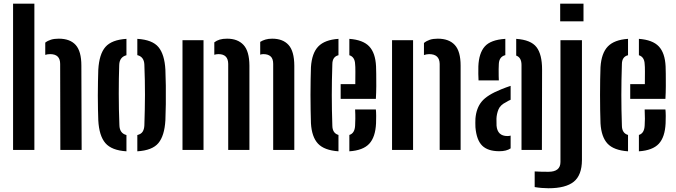

<svg xmlns="http://www.w3.org/2000/svg" viewBox="-20 -820 3696 1050"><path d="M51.5 0V-800H168V0ZM310 0 309 -470.5Q309 -524 254.5 -524Q240 -524 227.5 -520V-587Q241 -597.5 258.8 -603Q276.5 -608.5 301.5 -608.5Q363 -608.5 394 -574Q425 -539.5 425 -461L426.5 0Z M517.5 -162Q516.5 -186.5 515.8 -222Q515 -257.5 515 -297Q515 -336.5 515.8 -373.5Q516.5 -410.5 517.5 -438.5Q522.5 -524.5 556.8 -563.5Q591 -602.5 671.5 -607.5V-518Q633.5 -508 632 -465Q629.5 -394.5 629.5 -307.8Q629.5 -221 633 -135.5Q634 -91 671.5 -81.5V7.5Q590.5 2.5 556.2 -37.5Q522 -77.5 517.5 -162ZM731 7.5V-81.5Q751.5 -86.5 760 -99.8Q768.5 -113 769.5 -134.5Q772.5 -224 772.8 -301.2Q773 -378.5 769.5 -466Q768 -509.5 731 -518.5V-607.5Q813.5 -602.5 846.8 -562.2Q880 -522 884.5 -438.5Q886 -403 886.8 -352.2Q887.5 -301.5 886.8 -250.5Q886 -199.5 884.5 -162Q879.5 -77.5 846.2 -37.5Q813 2.5 731 7.5Z M1474 0V-470.5Q1474 -499 1460 -511.5Q1446 -524 1420.5 -524Q1410.5 -524 1403 -521V-591Q1416 -599 1432 -603.8Q1448 -608.5 1468.5 -608.5Q1527 -608.5 1558 -574.2Q1589 -540 1589.5 -461V0ZM1228 0V-470.5Q1227.5 -524 1175 -524Q1162.5 -524 1152 -520.5V-588.5Q1165 -598.5 1181.5 -603.5Q1198 -608.5 1222 -608.5Q1280 -608.5 1311.8 -574.2Q1343.5 -540 1344 -461V0ZM978 0V-600H1093V0Z M1680.5 -145.5Q1679.5 -175 1678.8 -216Q1678 -257 1678 -301.2Q1678 -345.5 1678.8 -385.5Q1679.5 -425.5 1680.5 -453Q1685.5 -529.5 1720.8 -566Q1756 -602.5 1831 -607.5V-518Q1798 -510 1797.5 -469.5Q1794.5 -377.5 1794.5 -300Q1794.5 -222.5 1797.5 -133Q1798 -91.5 1831 -82V7.5Q1753 2 1719 -34.5Q1685 -71 1680.5 -145.5ZM1843 -279.5V-360H1923Q1923.5 -394.5 1923.5 -426.8Q1923.5 -459 1922 -469.5Q1920.5 -508.5 1890.5 -518V-607.5Q1965.5 -602 1999.2 -566.2Q2033 -530.5 2036.5 -457.5Q2037 -445.5 2037.5 -415.8Q2038 -386 2037.8 -349Q2037.5 -312 2035.5 -279.5ZM1890.5 7.5V-82Q1920 -91 1922 -133.5Q1923 -148.5 1923.2 -170.5Q1923.5 -192.5 1922 -221.5H2035.5Q2037 -210 2037.2 -186Q2037.5 -162 2036.5 -145.5Q2033 -70 1999.2 -33.8Q1965.5 2.5 1890.5 7.5Z M2384.5 0V-470.5Q2383.5 -524 2327 -524Q2313.5 -524 2298.5 -519V-585Q2312.5 -596.5 2330.5 -602.5Q2348.5 -608.5 2374 -608.5Q2435.5 -608.5 2467.2 -574Q2499 -539.5 2499 -461V0ZM2124 0V-600H2239V0Z M2597 -380.5Q2596 -394 2595.8 -415.5Q2595.5 -437 2596 -457.5Q2599 -529.5 2631.2 -566Q2663.5 -602.5 2743.5 -607.5V-518.5Q2710 -510 2708 -471Q2707 -461 2707 -441.8Q2707 -422.5 2707.2 -404.5Q2707.5 -386.5 2708 -380.5ZM2832 0V-464.5Q2832 -505.5 2803 -516V-607.5Q2883.5 -602 2914 -562.2Q2944.5 -522.5 2944.5 -440L2943.5 0ZM2580 -124Q2579.5 -134.5 2579.5 -147.5Q2579.5 -160.5 2580 -171Q2584.5 -228.5 2614.5 -264.8Q2644.5 -301 2721 -331.5Q2748 -342.5 2772.5 -350.5V-274.5Q2766.5 -272 2760.5 -268.8Q2754.5 -265.5 2748 -261.5Q2716 -246 2706 -221.5Q2696 -197 2695 -170.5Q2694.5 -148 2695.5 -132.5Q2700.5 -76 2755 -76Q2765 -76 2772.5 -78.5V-8.5Q2749.5 7 2711 7Q2648 7 2617 -23.5Q2586 -54 2580 -124Z M3043.5 -703.5V-800H3171V-703.5ZM2979.5 209.5Q2963 209.5 2942 207.8Q2921 206 2904 203V117.5Q2918 118.5 2939.5 119Q2961 119.5 2979 119.5Q3045 119.5 3045 66V-600H3162.5V55.5Q3162 138 3117.8 173.8Q3073.5 209.5 2979.5 209.5Z M3264 -145.5Q3263 -175 3262.2 -216Q3261.5 -257 3261.5 -301.2Q3261.5 -345.5 3262.2 -385.5Q3263 -425.5 3264 -453Q3269 -529.5 3304.2 -566Q3339.5 -602.5 3414.5 -607.5V-518Q3381.5 -510 3381 -469.5Q3378 -377.5 3378 -300Q3378 -222.5 3381 -133Q3381.5 -91.5 3414.5 -82V7.5Q3336.5 2 3302.5 -34.5Q3268.5 -71 3264 -145.5ZM3426.5 -279.5V-360H3506.5Q3507 -394.5 3507 -426.8Q3507 -459 3505.5 -469.5Q3504 -508.5 3474 -518V-607.5Q3549 -602 3582.8 -566.2Q3616.5 -530.5 3620 -457.5Q3620.5 -445.5 3621 -415.8Q3621.5 -386 3621.2 -349Q3621 -312 3619 -279.5ZM3474 7.5V-82Q3503.5 -91 3505.5 -133.5Q3506.5 -148.5 3506.8 -170.5Q3507 -192.5 3505.5 -221.5H3619Q3620.5 -210 3620.8 -186Q3621 -162 3620 -145.5Q3616.5 -70 3582.8 -33.8Q3549 2.5 3474 7.5Z"/></svg>

Font: Big Shoulders Stencil Text
Style: Bold
Weight: 700
Designer: Patric King
Foundry: XO Type Co
Version: Version 1.000